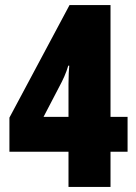

<svg xmlns="http://www.w3.org/2000/svg" viewBox="-20 -734 536 754"><path d="M481 -138H414V0H249V-138H17V-272L253 -714H414V-275H481ZM249 -275V-404Q249 -429 250 -447.5Q251 -466 252 -476H248Q242 -455 232.5 -433.5Q223 -412 212 -392L151 -275Z"/></svg>

Font: Noto Sans Sinhala ExtraCondensed Black
Style: Regular
Weight: 900
Width: 2
Designer: Jelle Bosma - Monotype Design Team
Foundry: Monotype Imaging Inc.
Version: Version 2.006; ttfautohint (v1.8.4.7-5d5b)